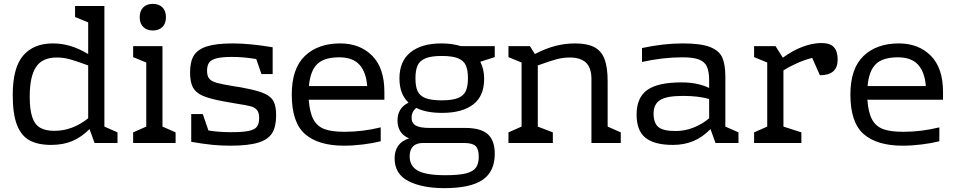

<svg xmlns="http://www.w3.org/2000/svg" viewBox="-20 -741 4938 995"><path d="M589 -55V0H470L444 -72Q402 -30 354.5 -10Q307 10 245 10Q177 10 133.5 -13.5Q90 -37 68 -93.5Q46 -150 46 -249Q46 -390 100 -453Q154 -516 254 -516Q300 -516 344 -503Q388 -490 437 -461V-625L369 -653V-710H521V-85ZM262 -63Q355 -63 437 -128V-402Q374 -425 341.5 -434Q309 -443 274 -443Q199 -443 166.5 -393.5Q134 -344 134 -241Q134 -172 147.5 -133Q161 -94 189 -78.5Q217 -63 262 -63Z M840 -652Q840 -619 821.5 -601Q803 -583 772 -583Q741 -583 722.5 -601Q704 -619 704 -652Q704 -685 722.5 -703Q741 -721 772 -721Q803 -721 821.5 -703Q840 -685 840 -652ZM822 -85 890 -55V0H670V-55L738 -85V-417L670 -445V-502H822Z M1411 -142Q1411 -85 1390.5 -51.5Q1370 -18 1318.5 -2Q1267 14 1173 14Q1125 14 1080 9.5Q1035 5 971 -6V-150H1031L1060 -65Q1113 -56 1176 -56Q1238 -56 1269 -62.5Q1300 -69 1311.5 -84.5Q1323 -100 1323 -130Q1323 -157 1312 -170.5Q1301 -184 1279.5 -190Q1258 -196 1205 -204L1137 -216Q1066 -229 1030 -245Q994 -261 979.5 -288.5Q965 -316 965 -366Q965 -421 984.5 -453Q1004 -485 1052 -500.5Q1100 -516 1187 -516Q1274 -516 1393 -496V-357H1335L1308 -435Q1242 -446 1183 -446Q1131 -446 1103 -439Q1075 -432 1064 -417Q1053 -402 1053 -374Q1053 -346 1065 -332.5Q1077 -319 1104 -311.5Q1131 -304 1198 -293Q1223 -290 1250 -284Q1319 -271 1353 -255Q1387 -239 1399 -213.5Q1411 -188 1411 -142Z M1972 -264V-224H1580Q1585 -157 1604.5 -121.5Q1624 -86 1661.5 -72Q1699 -58 1765 -58Q1860 -58 1953 -81V-9Q1914 1 1862 7.5Q1810 14 1763 14Q1630 14 1561 -46Q1492 -106 1492 -251Q1492 -386 1560 -451Q1628 -516 1743 -516Q1845 -516 1908.5 -452.5Q1972 -389 1972 -264ZM1581 -295H1883Q1877 -369 1842 -406.5Q1807 -444 1738 -444Q1660 -444 1624 -409Q1588 -374 1581 -295Z M2544 -445 2469 -421Q2489 -383 2489 -332Q2489 -243 2432 -199.5Q2375 -156 2271 -156Q2188 -156 2137 -182Q2113 -162 2113 -131Q2113 -103 2134.5 -90.5Q2156 -78 2207 -78H2391Q2472 -78 2508 -45.5Q2544 -13 2544 56Q2544 148 2481 191Q2418 234 2283 234Q2168 234 2096.5 197.5Q2025 161 2025 79Q2025 41 2043.5 14.5Q2062 -12 2100 -24Q2040 -49 2040 -117Q2040 -181 2097 -209Q2050 -254 2050 -334Q2050 -424 2107.5 -470Q2165 -516 2268 -516Q2323 -516 2368 -502H2544ZM2405 -336Q2405 -378 2394 -402.5Q2383 -427 2353.5 -439Q2324 -451 2269 -451Q2214 -451 2184.5 -438.5Q2155 -426 2144 -401.5Q2133 -377 2133 -335Q2133 -293 2144 -269Q2155 -245 2184 -233Q2213 -221 2269 -221Q2324 -221 2353.5 -233Q2383 -245 2394 -269.5Q2405 -294 2405 -336ZM2103 69Q2103 120 2145.5 143.5Q2188 167 2288 167Q2358 167 2395 157.5Q2432 148 2446.5 127.5Q2461 107 2461 71Q2461 31 2444.5 15.5Q2428 0 2384 0H2172Q2138 0 2120.5 17.5Q2103 35 2103 69Z M3197 -55V0H3045V-331Q3045 -390 3016.5 -416.5Q2988 -443 2933 -443Q2898 -443 2864.5 -434Q2831 -425 2767 -402V-85L2845 -55V0H2615V-55L2683 -85V-417L2615 -445V-502H2726L2752 -461Q2808 -490 2858 -503Q2908 -516 2960 -516Q3023 -516 3060 -496.5Q3097 -477 3113 -434.5Q3129 -392 3129 -320V-85Z M3807 -55V0H3688L3662 -72Q3621 -30 3573.5 -10Q3526 10 3467 10Q3371 10 3325 -27Q3279 -64 3279 -147Q3279 -235 3334 -274.5Q3389 -314 3511 -314Q3559 -314 3595.5 -305.5Q3632 -297 3655 -285V-324Q3655 -370 3643.5 -395.5Q3632 -421 3602.5 -432.5Q3573 -444 3517 -444Q3416 -444 3307 -420V-492Q3418 -516 3519 -516Q3613 -516 3660.5 -497Q3708 -478 3723.5 -442Q3739 -406 3739 -342V-85ZM3481 -62Q3529 -62 3573.5 -79.5Q3618 -97 3655 -128V-228Q3599 -244 3520 -244Q3433 -244 3400 -222Q3367 -200 3367 -153Q3367 -104 3391.5 -83Q3416 -62 3481 -62Z M4321 -432Q4321 -351 4229 -351L4189 -441Q4150 -431 4110.5 -413.5Q4071 -396 4040 -376V-85L4133 -55V0H3888V-55L3956 -85V-417L3888 -445V-502H3999L4037 -442Q4087 -479 4139 -498.5Q4191 -518 4237 -518Q4281 -518 4301 -497Q4321 -476 4321 -432Z M4867 -264V-224H4475Q4480 -157 4499.5 -121.5Q4519 -86 4556.5 -72Q4594 -58 4660 -58Q4755 -58 4848 -81V-9Q4809 1 4757 7.5Q4705 14 4658 14Q4525 14 4456 -46Q4387 -106 4387 -251Q4387 -386 4455 -451Q4523 -516 4638 -516Q4740 -516 4803.5 -452.5Q4867 -389 4867 -264ZM4476 -295H4778Q4772 -369 4737 -406.5Q4702 -444 4633 -444Q4555 -444 4519 -409Q4483 -374 4476 -295Z"/></svg>

Font: Rhodium Libre
Style: Regular
Weight: 400
Designer: James Puckett
Foundry: Dunwich Type Founders
Version: Version 1.001; ttfautohint (v1.3)